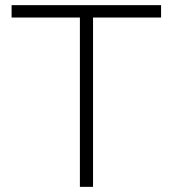

<svg xmlns="http://www.w3.org/2000/svg" viewBox="-20 -725 671 745"><path d="M290 0V-657H25V-705H605V-657H341V0Z"/></svg>

Font: Nunito Sans 7pt ExtraLight
Style: Regular
Weight: 250
Designer: Vernon Adams
Foundry: Vernon Adams
Version: Version 3.101;gftools[0.9.27]